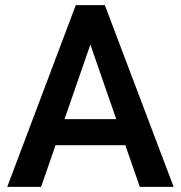

<svg xmlns="http://www.w3.org/2000/svg" viewBox="-20 -731 707 751"><path d="M470.2 -163.1H197.3L140.6 0H8.3L276.4 -710.9H360.4H390.1L659.2 0H526.9ZM434.6 -265.1 333.5 -556.6 232.4 -265.1Z"/></svg>

Font: Heebo Medium
Style: Regular
Weight: 500
Designer: Oded Ezer
Foundry: Meir Sadan
Version: Version 2.001; ttfautohint (v1.5.14-ce02) -l 8 -r 50 -G 200 